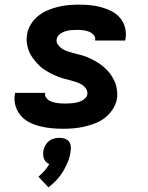

<svg xmlns="http://www.w3.org/2000/svg" viewBox="-20 -548 640 829"><path d="M252 8Q226 8 201 5.5Q176 3 152 -3Q128 -9 106.5 -20Q85 -31 69.5 -49Q54 -67 47 -91Q40 -115 44 -140L45 -147H175V-146Q173 -136 178 -128Q183 -120 190 -115.5Q197 -111 206 -108Q215 -105 224 -103.5Q233 -102 242 -101.5Q251 -101 261 -101Q270 -101 279.5 -101.5Q289 -102 297.5 -103Q306 -104 315.5 -106.5Q325 -109 333 -113Q341 -117 348.5 -124.5Q356 -132 357 -141Q359 -154 351.5 -165Q344 -176 333.5 -182.5Q323 -189 311 -193Q299 -197 286.5 -200.5Q274 -204 261.5 -207Q249 -210 237 -214.5Q225 -219 214 -224Q203 -229 192 -235Q181 -241 170.5 -248Q160 -255 151 -263.5Q142 -272 134 -281.5Q126 -291 119 -301Q112 -311 107 -322.5Q102 -334 99 -346.5Q96 -359 95 -372Q94 -385 97 -399Q100 -421 112.5 -442Q125 -463 144 -478.5Q163 -494 185.5 -503.5Q208 -513 230.5 -518.5Q253 -524 276 -526Q299 -528 321 -528Q346 -528 370.5 -525.5Q395 -523 418.5 -516.5Q442 -510 463 -499Q484 -488 499 -470Q514 -452 520 -428.5Q526 -405 522 -380L520 -373H390L391 -374Q393 -388 384 -397.5Q375 -407 363.5 -411.5Q352 -416 338.5 -417.5Q325 -419 312 -419Q300 -419 287.5 -418Q275 -417 262 -413Q249 -409 238 -400.5Q227 -392 225 -380Q222 -367 229.5 -356Q237 -345 247.5 -338Q258 -331 270 -327Q282 -323 294.5 -319.5Q307 -316 319.5 -313Q332 -310 344 -306Q356 -302 367.5 -296.5Q379 -291 390 -285Q401 -279 411 -272Q421 -265 430.5 -256.5Q440 -248 448 -239Q456 -230 462.5 -219.5Q469 -209 474.5 -197.5Q480 -186 482.5 -173.5Q485 -161 486 -148Q487 -135 485 -122Q481 -99 467.5 -77.5Q454 -56 434.5 -40.5Q415 -25 392 -16Q369 -7 345.5 -1.5Q322 4 298.5 6Q275 8 252 8ZM189 261 146 215Q160 203 172 189.5Q184 176 193 160Q185 158 179.5 152Q174 146 170.5 138.5Q167 131 166.5 122.5Q166 114 167 105Q169 94 174.5 82.5Q180 71 190 62.5Q200 54 212 50.5Q224 47 236 47Q248 47 259 50.5Q270 54 277 62.5Q284 71 285.5 82.5Q287 94 285 105Q282 128 273.5 149.5Q265 171 253 191Q241 211 224.5 229Q208 247 189 261Z"/></svg>

Font: Iosevka Extrabold Extended
Style: Italic
Weight: 800
Width: 7
Italic angle: -9°
Monospace: yes
Designer: Belleve Invis
Foundry: Belleve Invis
Version: Version 32.5.0; ttfautohint (v1.8.4)